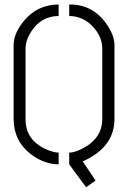

<svg xmlns="http://www.w3.org/2000/svg" viewBox="-20 -708 556 833"><path d="M39.1 -190.4V-511.7Q39.1 -562.5 82 -615.2Q141.6 -688.5 234.4 -688.5V-638.7Q157.2 -637.7 114.3 -569.3Q90.8 -532.2 90.8 -496.1V-190.4Q90.8 -99.6 181.6 -59.6Q213.9 -45.9 234.4 -45.9V4.9Q173.8 4.9 116.2 -37.1Q40 -94.7 39.1 -190.4ZM280.3 4.9V-45.9Q307.6 -45.9 348.6 -69.3Q422.9 -112.3 423.8 -190.4V-496.1Q423.8 -549.8 380.9 -594.7Q338.9 -637.7 280.3 -638.7V-688.5Q382.8 -689.5 442.4 -603.5Q476.6 -554.7 476.6 -511.7V-190.4Q475.6 -68.4 338.9 -7.8L394.5 75.2L353.5 104.5Z"/></svg>

Font: Post No Bills Colombo
Style: Regular
Weight: 500
Designer: Kosala Senevirathne, Siva Puranthara, Lasantha Premarathna, Tharique Azeez
Foundry: Mooniak
Version: Version 1.220 ; ttfautohint (v1.5)